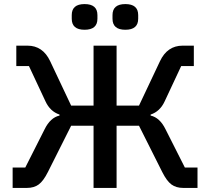

<svg xmlns="http://www.w3.org/2000/svg" viewBox="-20 -922 1031 942"><path d="M42 0V-100H104L199 -288Q227 -345 272 -355V-360Q226 -375 203 -425L122 -598H60V-698H115Q190 -698 226 -622L329 -404H439V-698H552V-404H662L765 -622Q801 -698 876 -698H931V-598H869L788 -425Q765 -375 719 -360V-355Q764 -345 792 -288L887 -100H949V0H879Q844 0 821 -17Q798 -34 776 -78L662 -305H552V0H439V-305H329L215 -78Q193 -34 170 -17Q147 0 112 0ZM332 -830V-848Q332 -902 395 -902Q458 -902 458 -848V-830Q458 -776 395 -776Q332 -776 332 -830ZM532 -830V-848Q532 -902 595 -902Q658 -902 658 -848V-830Q658 -776 595 -776Q532 -776 532 -830Z"/></svg>

Font: IBM Plex Sans Medm
Style: Regular
Weight: 500
Designer: Mike Abbink, Paul van der Laan, Pieter van Rosmalen
Foundry: Bold Monday
Version: Version 3.005